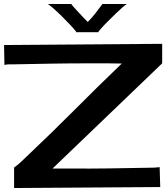

<svg xmlns="http://www.w3.org/2000/svg" viewBox="-40 -947 849 970"><path d="M225.6 -95.7H313.5Q414.1 -94.7 512.2 -96.2Q610.4 -97.7 710.9 -99.6Q724.6 -99.6 738.8 -100.1Q752.9 -100.6 766.6 -102.5L769.5 -2L31.2 2.9V-100.6Q50.8 -114.3 66.9 -129.9Q83 -145.5 99.6 -161.1Q221.7 -276.4 338.4 -393.6Q455.1 -510.7 575.2 -626L504.9 -627H403.3Q311.5 -627 221.2 -625.5Q130.9 -624 39.1 -622.1Q25.4 -622.1 10.7 -622.1Q-3.9 -622.1 -17.6 -619.1L-19.5 -719.7L779.3 -725.6V-627ZM320.3 -926.8Q321.3 -923.8 333 -910.6Q344.7 -897.5 358.9 -882.3Q373 -867.2 386.2 -853.5Q399.4 -839.8 403.3 -835.9Q424.8 -857.4 442.4 -880.4Q460 -903.3 477.5 -926.8H600.6Q593.8 -922.9 578.1 -909.2Q562.5 -895.5 545.4 -878.9Q528.3 -862.3 512.7 -846.7Q497.1 -831.1 490.2 -824.2Q488.3 -822.3 482.9 -816.4Q477.5 -810.5 471.7 -804.2Q465.8 -797.9 460.9 -791.5Q456.1 -785.2 457 -784.2H344.7Q345.7 -786.1 342.8 -789.6Q339.8 -793 338.9 -793.9Q333 -801.8 313.5 -822.8Q293.9 -843.8 271.5 -865.7Q249 -887.7 228.5 -905.8Q208 -923.8 201.2 -926.8Z"/></svg>

Font: Cherry Cream Soda
Style: Regular
Weight: 400
Designer: Font Diner, Inc
Foundry: Font Diner, Inc
Version: Version 1.001